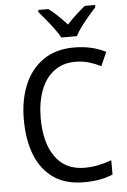

<svg xmlns="http://www.w3.org/2000/svg" viewBox="-62 -1081 688 1043"><g transform="rotate(-5 282.0 -560.0)"><path d="M362 -739Q294 -739 246 -702.5Q198 -666 173.5 -600.5Q149 -535 149 -450Q149 -316 204 -238.5Q259 -161 364 -161Q404 -161 440.5 -169Q477 -177 511 -189V-111Q477 -97 439.5 -90Q402 -83 352 -83Q255 -83 189.5 -127.5Q124 -172 90.5 -254.5Q57 -337 57 -451Q57 -557 91.5 -639.5Q126 -722 194 -769.5Q262 -817 362 -817Q460 -817 535 -778L502 -703Q472 -718 437.5 -728.5Q403 -739 362 -739ZM299 -877Q287 -899 267.5 -925.5Q248 -952 226.5 -978Q205 -1004 187 -1025V-1037H242Q265 -1020 291 -995.5Q317 -971 341 -944Q367 -972 391 -994Q415 -1016 441 -1037H497V-1025Q480 -1006 457.5 -980Q435 -954 415 -927Q395 -900 384 -877Z"/></g></svg>

Font: Noto Sans Kannada UI SemiCondensed
Style: Regular
Weight: 400
Width: 4
Designer: Jelle Bosma - Monotype Design Team
Foundry: Monotype Imaging Inc.
Version: Version 2.005; ttfautohint (v1.8.4.7-5d5b)